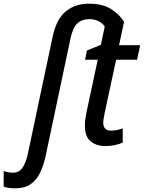

<svg xmlns="http://www.w3.org/2000/svg" viewBox="-145 -785 783 1045"><path d="M-62 240Q-99 240 -125 231V146Q-100 155 -74 155Q-42 155 -23 128.5Q-4 102 7 50L141 -583Q162 -682 213.5 -723.5Q265 -765 339 -765Q415 -765 461.5 -734.5Q508 -704 530 -666L503 -539H618L601 -460H487L424 -167Q422 -154 419.5 -141Q417 -128 417 -117Q417 -74 460 -74Q488 -74 523 -86V-9Q507 -1 481 4.5Q455 10 431 10Q379 10 348 -16Q317 -42 317 -101Q317 -131 325 -170L387 -460H318L328 -510L404 -541L425 -640Q415 -657 392.5 -669Q370 -681 342 -681Q302 -681 277 -658.5Q252 -636 239 -577L104 61Q93 114 73.5 154.5Q54 195 21.5 217.5Q-11 240 -62 240Z"/></svg>

Font: Noto Sans SemiCondensed Medium
Style: Italic
Weight: 500
Width: 4
Italic angle: -12°
Designer: Monotype Design Team
Foundry: Monotype Imaging Inc.
Version: Version 2.013; ttfautohint (v1.8.4.7-5d5b)